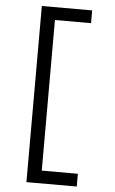

<svg xmlns="http://www.w3.org/2000/svg" viewBox="-63 -865 626 1049"><g transform="rotate(5 250.0 -340.0)"><path d="M123 143V-823H399V-753H201V73H399V143Z"/></g></svg>

Font: Iosevka
Style: Regular
Weight: 400
Monospace: yes
Designer: Belleve Invis
Foundry: Belleve Invis
Version: Version 33.2.3; ttfautohint (v1.8.4)